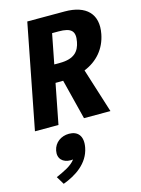

<svg xmlns="http://www.w3.org/2000/svg" viewBox="-159 -817 950 1297"><g transform="rotate(-15 316.0 -168.5)"><path d="M188 0 242.5 -280H278L296 -280.5L366.5 0H551.5L453.5 -310.5C547 -348.5 607.5 -420.5 626.5 -518C653.5 -655 575.5 -730 427.5 -730H165.5L23.5 0ZM306 -402.5H266.5L307 -610.5H352.5C440 -610.5 468.5 -584.5 454 -510C442.5 -449.5 409.5 -402.5 306 -402.5ZM205.5 251.5C211.5 251.5 217 251 223 250.5C194 289.5 140.5 313 86 337.5L119.5 393C209 360 302 300.5 322.5 195C338.5 113.5 300.5 75.5 241 75.5C185 75.5 138.5 109 128 163C117 218 152 251.5 205.5 251.5Z"/></g></svg>

Font: Monaspace Neon ExtraBold
Style: Italic
Weight: 800
Italic angle: -11°
Designer: Riley Cran & the Lettermatic Team
Foundry: Lettermatic
Version: Version 1.200 (Monaspace Neon)